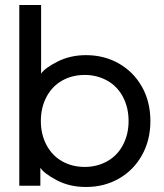

<svg xmlns="http://www.w3.org/2000/svg" viewBox="-20 -731 656 766"><path d="M580 -248Q580 -172 546.5 -112Q513 -52 454.5 -18.5Q396 15 323 15Q257 15 205.5 -12.5Q154 -40 141 -62V10H57V-711H144V-437Q158 -459 209 -485Q260 -511 323 -511Q396 -511 454.5 -477.5Q513 -444 546.5 -384.5Q580 -325 580 -248ZM493 -248Q493 -302 470.5 -344.5Q448 -387 407.5 -409.5Q367 -432 318 -432Q268 -432 228 -409.5Q188 -387 165.5 -344.5Q143 -302 143 -248Q143 -195 165.5 -152.5Q188 -110 228 -87.5Q268 -65 318 -65Q367 -65 407.5 -87.5Q448 -110 470.5 -152.5Q493 -195 493 -248Z"/></svg>

Font: AtCorfu Sans
Style: AtCorfu Sans Regular
Weight: 400
Designer: Kostas Teopoulos
Foundry: Kostas Teopoulos
Version: Version 1.00 July 8, 2025, initial release